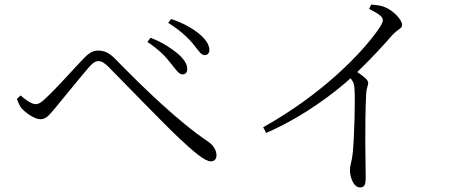

<svg xmlns="http://www.w3.org/2000/svg" viewBox="-20 -779 2040 839"><path d="M725 -504C748 -476 761 -454 777 -454C789 -454 797 -460 798 -475C800 -496 785 -521 755 -546C730 -566 693 -593 638 -614L624 -596C675 -561 701 -535 725 -504ZM823 -588C847 -559 858 -538 874 -538C887 -538 895 -547 895 -560C895 -584 878 -609 847 -634C823 -653 785 -677 728 -696L715 -679C762 -650 798 -618 823 -588ZM54 -347C60 -330 66 -314 77 -303C97 -282 133 -258 157 -258C183 -258 197 -279 223 -309C260 -354 341 -454 372 -489C388 -507 400 -512 410 -512C424 -512 435 -505 454 -487C534 -406 698 -236 762 -176C826 -116 875 -74 901 -74C917 -74 926 -84 926 -100C926 -122 912 -145 891 -159C761 -246 606 -396 483 -522C455 -551 432 -558 408 -558C384 -558 365 -544 345 -523C311 -488 226 -392 181 -351C163 -333 150 -324 136 -324C118 -324 95 -340 70 -362Z M1593 -740C1639 -717 1653 -705 1653 -690C1653 -682 1645 -666 1626 -640C1557 -545 1391 -369 1130 -223L1143 -198C1317 -274 1451 -382 1512 -437C1525 -421 1528 -410 1529 -391C1533 -347 1528 -168 1521 -106C1517 -73 1509 -54 1509 -36C1509 -7 1524 40 1553 40C1571 40 1578 32 1578 -4C1578 -66 1573 -221 1580 -369C1581 -393 1589 -406 1589 -417C1589 -430 1567 -447 1541 -464C1608 -529 1657 -583 1693 -624C1721 -655 1737 -653 1737 -670C1737 -694 1696 -735 1661 -748C1642 -756 1623 -757 1602 -759Z"/></svg>

Font: Kiri Minchoo Light
Style: Regular
Weight: 300
Designer: Ryoko NISHIZUKA 西塚涼子 (kana & ideographs); Frank Grießhammer (Latin, Greek & Cyrillic);
akenotsuki.com/eyeben/fonts/ (U+
Foundry: Adobe
akenotsuki.com/eyeben/fonts/
Version: Version 4.002;hotconv 1.0.119;makeotfexe 2.5.65604